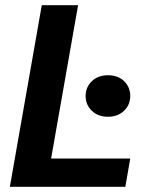

<svg xmlns="http://www.w3.org/2000/svg" viewBox="-20 -720 586 740"><path d="M18 0 141 -700H281L177 -109H482L463 0ZM396 -270Q358 -270 334 -293Q310 -316 310 -350Q310 -384 334 -407Q358 -430 396 -430Q435 -430 458.5 -407Q482 -384 482 -350Q482 -316 458 -293Q434 -270 396 -270Z"/></svg>

Font: DM Sans 28pt ExtraBold
Style: Italic
Weight: 800
Italic angle: -10°
Version: Version 4.004;gftools[0.9.30]